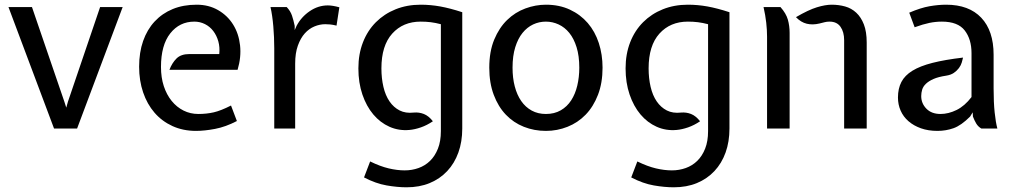

<svg xmlns="http://www.w3.org/2000/svg" viewBox="-20 -547 4322 817"><path d="M210 0 16 -517H116L254 -114L262 -89L269 -114L406 -517H502L308 0Z M913 -317Q916 -346 909 -371Q902 -396 887.5 -415Q873 -434 852 -444.5Q831 -455 807 -455Q744 -455 704.5 -405Q665 -355 665 -262Q665 -217 677 -180.5Q689 -144 710.5 -117.5Q732 -91 761 -76.5Q790 -62 824 -62Q859 -62 889.5 -69Q920 -76 963 -98L988 -32Q940 -7 895 1.5Q850 10 814 10Q759 10 714 -10.5Q669 -31 637.5 -67.5Q606 -104 589 -154Q572 -204 572 -263Q572 -324 589 -372.5Q606 -421 638 -455.5Q670 -490 715 -508.5Q760 -527 817 -527Q868 -527 908 -504Q948 -481 972 -442.5Q996 -404 1001.5 -354Q1007 -304 991 -250H701Q712 -279 731 -298Q750 -317 786 -317Z M1200 -517Q1216 -500 1222.5 -480.5Q1229 -461 1234 -437V-419L1242 -437Q1262 -475 1298 -499.5Q1334 -524 1375 -524Q1395 -524 1424 -516L1412 -438Q1396 -442 1384.5 -443Q1373 -444 1364 -444Q1341 -444 1318 -434.5Q1295 -425 1277 -405Q1259 -385 1247.5 -353Q1236 -321 1236 -276V0H1147V-342Q1147 -388 1143 -435Q1139 -482 1131 -517Z M1505 -256Q1505 -317 1524.5 -367Q1544 -417 1579.5 -452.5Q1615 -488 1663.5 -507.5Q1712 -527 1770 -527Q1812 -527 1853.5 -519.5Q1895 -512 1947 -495V0Q1947 56 1930.5 102Q1914 148 1883 181Q1852 214 1808.5 232Q1765 250 1710 250Q1671 250 1625 242Q1579 234 1529 208L1555 140Q1598 161 1634 169.5Q1670 178 1702 178Q1733 178 1761 168Q1789 158 1810 137.5Q1831 117 1843.5 85.5Q1856 54 1856 11V-444Q1833 -450 1813 -452.5Q1793 -455 1770 -455Q1695 -455 1649 -404Q1603 -353 1603 -256Q1603 -214 1611.5 -177.5Q1620 -141 1637.5 -115.5Q1655 -90 1680.5 -77Q1706 -64 1741 -68Q1763 -70 1783.5 -62Q1804 -54 1822 -31Q1797 -14 1771 -5Q1745 4 1722 6Q1677 10 1637.5 -7.5Q1598 -25 1568.5 -60Q1539 -95 1522 -145Q1505 -195 1505 -256Z M2062 -259Q2062 -328 2083 -378.5Q2104 -429 2138 -462Q2172 -495 2215.5 -511Q2259 -527 2303 -527Q2360 -527 2405 -506Q2450 -485 2481 -449Q2512 -413 2528 -364Q2544 -315 2544 -259Q2544 -194 2524.5 -143.5Q2505 -93 2472 -59Q2439 -25 2395 -7.5Q2351 10 2303 10Q2253 10 2209 -7.5Q2165 -25 2132.5 -59Q2100 -93 2081 -143.5Q2062 -194 2062 -259ZM2161 -259Q2161 -215 2170.5 -179Q2180 -143 2198 -117Q2216 -91 2242.5 -76.5Q2269 -62 2303 -62Q2339 -62 2366 -77.5Q2393 -93 2410.5 -120Q2428 -147 2436.5 -183Q2445 -219 2445 -259Q2445 -309 2433.5 -346Q2422 -383 2402.5 -407Q2383 -431 2357 -443Q2331 -455 2303 -455Q2274 -455 2248.5 -443Q2223 -431 2203.5 -407Q2184 -383 2172.5 -346Q2161 -309 2161 -259Z M2642 -256Q2642 -317 2661.5 -367Q2681 -417 2716.5 -452.5Q2752 -488 2800.5 -507.5Q2849 -527 2907 -527Q2949 -527 2990.5 -519.5Q3032 -512 3084 -495V0Q3084 56 3067.5 102Q3051 148 3020 181Q2989 214 2945.5 232Q2902 250 2847 250Q2808 250 2762 242Q2716 234 2666 208L2692 140Q2735 161 2771 169.5Q2807 178 2839 178Q2870 178 2898 168Q2926 158 2947 137.5Q2968 117 2980.5 85.5Q2993 54 2993 11V-444Q2970 -450 2950 -452.5Q2930 -455 2907 -455Q2832 -455 2786 -404Q2740 -353 2740 -256Q2740 -214 2748.5 -177.5Q2757 -141 2774.5 -115.5Q2792 -90 2817.5 -77Q2843 -64 2878 -68Q2900 -70 2920.5 -62Q2941 -54 2959 -31Q2934 -14 2908 -5Q2882 4 2859 6Q2814 10 2774.5 -7.5Q2735 -25 2705.5 -60Q2676 -95 2659 -145Q2642 -195 2642 -256Z M3301 -517Q3325 -490 3332.5 -463.5Q3340 -437 3340 -407V0H3244V-391Q3244 -419 3240.5 -450.5Q3237 -482 3229 -517ZM3572 -376Q3572 -411 3556.5 -433Q3541 -455 3510 -455Q3498 -455 3489 -452.5Q3480 -450 3467 -447Q3438 -440 3413 -446Q3388 -452 3367 -474Q3420 -505 3456 -516Q3492 -527 3519 -527Q3549 -527 3576 -519.5Q3603 -512 3623.5 -493Q3644 -474 3656 -443Q3668 -412 3668 -366V0H3572Z M4208 -171Q4208 -111 4212.5 -68.5Q4217 -26 4224 0H4156Q4142 -8 4134 -21.5Q4126 -35 4120 -51L4119 -69L4108 -51Q4070 -13 4037.5 -1.5Q4005 10 3969 10Q3930 10 3899 -1Q3868 -12 3846 -31Q3824 -50 3812.5 -76Q3801 -102 3801 -132Q3801 -170 3815.5 -198Q3830 -226 3862.5 -246Q3895 -266 3948 -279.5Q4001 -293 4078 -302Q4076 -293 4072.5 -281Q4069 -269 4060.5 -257.5Q4052 -246 4039 -237Q4026 -228 4006 -225Q3973 -220 3952.5 -211Q3932 -202 3920 -190.5Q3908 -179 3904 -165.5Q3900 -152 3900 -138Q3900 -107 3922 -84.5Q3944 -62 3982 -62Q4016 -62 4050.5 -79Q4085 -96 4114 -134V-321Q4114 -380 4085 -417.5Q4056 -455 3988 -455Q3961 -455 3934.5 -449.5Q3908 -444 3872 -431L3849 -493Q3898 -514 3935.5 -520.5Q3973 -527 4006 -527Q4103 -527 4155.5 -471.5Q4208 -416 4208 -314Z"/></svg>

Font: Expletus Sans
Style: Regular
Weight: 400
Designer: Jasper de Waard
Foundry: Designtown
Version: Version 7.028